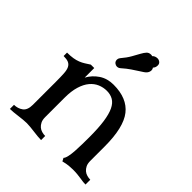

<svg xmlns="http://www.w3.org/2000/svg" viewBox="-197 -859 993 993"><g transform="rotate(45 300.0 -362.5)"><path d="M426 -187Q426 -254 419.5 -299Q413 -344 400 -371Q387 -398 367 -409.5Q347 -421 321 -421Q295 -421 271.5 -411Q248 -401 230 -379.5Q212 -358 201.5 -323.5Q191 -289 191 -241V-99Q191 -79 197.5 -66Q204 -53 213.5 -45Q223 -37 235.5 -33.5Q248 -30 260 -30V0Q248 0 233.5 -1.5Q219 -3 203 -5Q187 -7 172.5 -8.5Q158 -10 146 -10Q134 -10 119.5 -8.5Q105 -7 89 -5Q73 -3 58.5 -1.5Q44 0 32 0V-30Q59 -30 80 -45Q101 -60 101 -99V-266Q101 -303 99.5 -327.5Q98 -352 91 -365.5Q84 -379 71 -384.5Q58 -390 35 -390V-415Q60 -415 78.5 -418Q97 -421 112 -427Q127 -433 139.5 -441Q152 -449 166 -458H191V-388Q210 -423 243.5 -445.5Q277 -468 323 -468Q422 -468 469 -408Q516 -348 516 -209V-104Q516 -84 522.5 -71Q529 -58 538.5 -50Q548 -42 560.5 -38.5Q573 -35 585 -35V0Q572 0 562 -1.5Q552 -3 541.5 -4.5Q531 -6 517.5 -7.5Q504 -9 485 -9Q472 -9 455.5 -7.5Q439 -6 416 0L407 -17Q414 -24 418 -42.5Q422 -61 423.5 -85Q425 -109 425.5 -136Q426 -163 426 -187ZM359 -713Q364 -719 371.5 -722Q379 -725 387 -725Q397 -725 405.5 -718.5Q414 -712 414 -700Q414 -684 404 -674Q409 -668 409 -659Q409 -648 402 -638Q397 -631 388 -625Q379 -619 365 -610Q351 -601 331.5 -588Q312 -575 287 -553Q279 -546 268 -546Q260 -546 252 -552Q243 -559 243 -572Q243 -580 249 -588Q272 -615 285 -638Q298 -661 307.5 -678.5Q317 -696 326 -705.5Q335 -715 350 -715Q356 -715 359 -713Z"/></g></svg>

Font: Milonga
Style: Regular
Weight: 400
Designer: Pablo Impallari, Brenda Gallo, Rodrigo Fuenzalida
Foundry: Pablo Impallari, Brenda Gallo, Rodrigo Fuenzalida
Version: Version 1.000; ttfautohint (v0.93) -l 8 -r 50 -G 200 -x 14 -